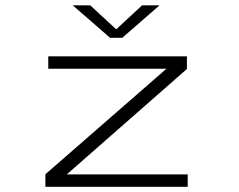

<svg xmlns="http://www.w3.org/2000/svg" viewBox="-20 -716 915 736"><path d="M154 0V-48L618 -452.5H165V-500H696.5V-451.5L236 -47.5H699.5V0ZM259 -695.5H326L425.5 -603.5L524.5 -695.5H591.5L448.5 -571H402Z"/></svg>

Font: Trispace SemiExpanded ExtraLight
Style: Regular
Weight: 200
Width: 6
Designer: Tyler Finck
Foundry: Etcetera Type Company
Version: Version 1.210; ttfautohint (v1.8.3)